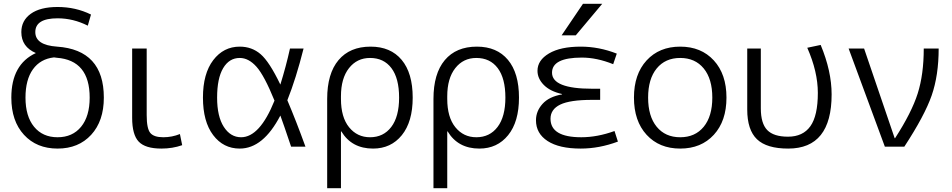

<svg xmlns="http://www.w3.org/2000/svg" viewBox="-20 -777 5042 1017"><path d="M266 -473Q194 -465 154.5 -410Q115 -355 115 -260Q115 -161 160.5 -105.5Q206 -50 285 -50Q364 -50 409.5 -105.5Q455 -161 455 -260Q455 -458 281 -471Q276 -471 266 -473ZM170 -496Q93 -529 93 -607Q93 -668 143 -704Q193 -740 285 -740Q381 -740 462 -700L445 -641Q368 -680 285 -680Q167 -680 167 -607Q167 -538 282 -530Q530 -513 530 -260Q530 -136 463 -63Q396 10 285 10Q174 10 107 -63Q40 -136 40 -260Q40 -436 170 -496Z M757 -520V-167Q757 -96 776 -73Q795 -50 845 -50Q891 -50 933 -67L945 -8Q894 10 835 10Q750 10 715 -26.5Q680 -63 680 -153V-520Z M1502 -246Q1548 -138 1598 0H1522Q1480 -125 1465 -165Q1374 10 1250 10Q1163 10 1109 -61.5Q1055 -133 1055 -260Q1055 -387 1109.5 -458.5Q1164 -530 1250 -530Q1314 -530 1360.5 -490Q1407 -450 1465 -329Q1495 -425 1516 -520H1588Q1548 -361 1502 -246ZM1434 -244Q1380 -377 1338.5 -423.5Q1297 -470 1250 -470Q1194 -470 1162 -416Q1130 -362 1130 -260Q1130 -160 1165.5 -105Q1201 -50 1257 -50Q1356 -50 1434 -244Z M1713 220V-253Q1713 -387 1773 -458.5Q1833 -530 1943 -530Q2049 -530 2107.5 -460Q2166 -390 2166 -260Q2166 -132 2108.5 -61Q2051 10 1956 10Q1843 10 1788 -81H1786V220ZM2094 -260Q2094 -362 2053.5 -416Q2013 -470 1940 -470Q1871 -470 1828.5 -416Q1786 -362 1786 -267V-253Q1786 -156 1829 -103Q1872 -50 1940 -50Q2011 -50 2052.5 -104.5Q2094 -159 2094 -260Z M2276 220V-253Q2276 -387 2336 -458.5Q2396 -530 2506 -530Q2612 -530 2670.5 -460Q2729 -390 2729 -260Q2729 -132 2671.5 -61Q2614 10 2519 10Q2406 10 2351 -81H2349V220ZM2657 -260Q2657 -362 2616.5 -416Q2576 -470 2503 -470Q2434 -470 2391.5 -416Q2349 -362 2349 -267V-253Q2349 -156 2392 -103Q2435 -50 2503 -50Q2574 -50 2615.5 -104.5Q2657 -159 2657 -260Z M2957 -277V-279Q2894 -293 2860.5 -327Q2827 -361 2827 -402Q2827 -458 2888 -494Q2949 -530 3056 -530Q3153 -530 3247 -493L3228 -437Q3141 -472 3062 -472Q2904 -472 2904 -392Q2904 -307 3116 -307H3159V-248H3116Q2999 -248 2947.5 -223Q2896 -198 2896 -148Q2896 -50 3059 -50Q3144 -50 3235 -83L3253 -27Q3154 10 3056 10Q2942 10 2880.5 -30Q2819 -70 2819 -140Q2819 -188 2853.5 -226.5Q2888 -265 2957 -277ZM3030 -590H2955L3068 -757H3170Z M3707.5 -414.5Q3662 -470 3583 -470Q3504 -470 3458.5 -414.5Q3413 -359 3413 -260Q3413 -161 3458.5 -105.5Q3504 -50 3583 -50Q3662 -50 3707.5 -105.5Q3753 -161 3753 -260Q3753 -359 3707.5 -414.5ZM3761 -63Q3694 10 3583 10Q3472 10 3405 -63Q3338 -136 3338 -260Q3338 -384 3405 -457Q3472 -530 3583 -530Q3694 -530 3761 -457Q3828 -384 3828 -260Q3828 -136 3761 -63Z M4256 -524 4327 -539Q4385 -400 4385 -277Q4385 10 4155 10Q4041 10 3989.5 -39.5Q3938 -89 3938 -197V-520H4010V-203Q4010 -123 4044 -88Q4078 -53 4154 -53Q4233 -53 4272.5 -108.5Q4312 -164 4312 -285Q4312 -397 4256 -524Z M4721 -45Q4809 -181 4841 -282Q4873 -383 4873 -520H4952Q4952 -378 4915 -271.5Q4878 -165 4770 0H4667L4475 -520H4557L4719 -45Z"/></svg>

Font: Mplus 1p
Style: Regular
Weight: 400
Version: Version 1.061